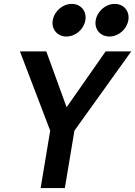

<svg xmlns="http://www.w3.org/2000/svg" viewBox="-20 -963 692 983"><path d="M188 0H312L361 -294L652 -700H521L321 -414L217 -700H82L237 -294ZM250 -859C242 -813 274 -776 320 -776C367 -776 409 -813 417 -859C425 -906 394 -943 347 -943C301 -943 258 -906 250 -859ZM470 -859C462 -813 494 -776 540 -776C587 -776 629 -813 637 -859C645 -906 614 -943 567 -943C521 -943 478 -906 470 -859Z"/></svg>

Font: CommitMono
Style: Bold Italic
Weight: 700
Monospace: yes
Designer: Eigil Nikolajsen
Foundry: Eigil Nikolajsen
Version: Version 1.143